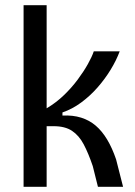

<svg xmlns="http://www.w3.org/2000/svg" viewBox="-20 -721 520 741"><path d="M71 0V-701H160V-303Q197 -325 227 -354Q257 -383 280 -414Q303 -445 319 -473.5Q335 -502 342 -523H442Q429 -488 407 -452Q385 -416 356.5 -383.5Q328 -351 293.5 -325.5Q259 -300 221 -287V-275Q261 -277 293 -267Q325 -257 349.5 -236Q374 -215 393.5 -182.5Q413 -150 428 -106L455 0H358L338 -80Q321 -130 303 -164Q285 -198 258 -216Q231 -234 187 -234H160V0Z"/></svg>

Font: Bricolage Grotesque SemiCondensed
Style: Regular
Weight: 400
Width: 4
Designer: Mathieu Triay
Foundry: Atelier Triay
Version: Version 1.001;gftools[0.9.33.dev8+g029e19f]